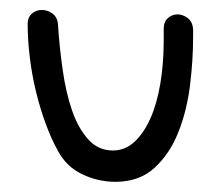

<svg xmlns="http://www.w3.org/2000/svg" viewBox="-20 -351 438 383"><path d="M365.2 -292V-276.4Q365.2 -230.5 358.9 -179.7Q352.5 -128.9 335.4 -86.4Q318.4 -43.9 288.1 -16.1Q257.8 11.7 210 11.7Q175.8 11.7 144 -3.4Q112.3 -18.6 95.7 -49.8Q83 -72.3 71.8 -102.5Q60.5 -132.8 52.2 -166.5Q43.9 -200.2 39.6 -235.4Q35.2 -270.5 35.2 -303.7Q35.2 -316.4 43.5 -323.7Q51.8 -331.1 63.5 -331.1Q75.2 -331.1 85 -323.7Q94.7 -316.4 95.7 -301.8Q98.6 -256.8 105 -211.9Q111.3 -167 123.5 -131.3Q135.7 -95.7 155.8 -73.2Q175.8 -50.8 205.1 -50.8Q229.5 -50.8 248 -67.9Q266.6 -85 279.8 -114.3Q293 -143.6 299.8 -184.1Q306.6 -224.6 306.6 -271.5V-293.9Q306.6 -307.6 314.9 -314.9Q323.2 -322.3 334 -322.3Q344.7 -322.3 354.5 -314.9Q364.3 -307.6 365.2 -292Z"/></svg>

Font: Hi Melody
Style: Regular
Weight: 400
Designer: YoonDesign Inc.
Foundry: YoonDesign Inc.
Version: Version 3.00